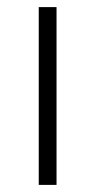

<svg xmlns="http://www.w3.org/2000/svg" viewBox="-20 -520 269 540"><path d="M139 -500V0H89V-500Z"/></svg>

Font: Elaine Sans Light
Style: Regular
Weight: 300
Designer: Wei Huang
Foundry: Wei Huang
Version: Version 2.001;December 24, 2019;FontCreator 12.0.0.2547 64-b